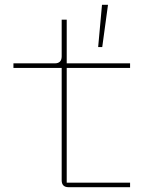

<svg xmlns="http://www.w3.org/2000/svg" viewBox="-20 -780 640 800"><path d="M266 0Q237 0 237 -29V-497H36V-516H208Q237 -516 237 -545V-698H258V-516H522V-497H258V-19H522V0ZM406 -584H389L405 -760H430Z"/></svg>

Font: IBM Plex Mono Thin
Style: Regular
Weight: 100
Monospace: yes
Designer: Mike Abbink, Paul van der Laan, Pieter van Rosmalen
Foundry: Bold Monday
Version: Version 2.3